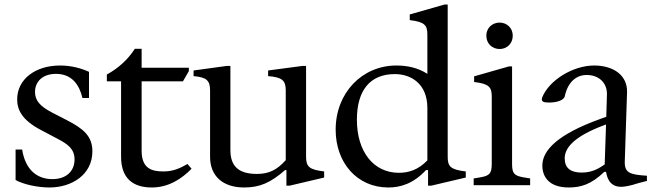

<svg xmlns="http://www.w3.org/2000/svg" viewBox="-20 -820 2885 850"><path d="M199 10C297 10 389 -46 389 -150C389 -217 350 -250 276 -288L210 -322C156 -350 135 -376 135 -413C135 -458 168 -493 228 -493C299 -493 332 -443 345 -386H374V-502C339 -518 295 -530 246 -530C136 -530 56 -469 56 -380C56 -335 76 -289 162 -244L234 -206C280 -182 310 -161 310 -114C310 -62 273 -27 212 -27C148 -27 93 -64 78 -158H49V-23C85 -3 148 10 199 10Z M652 10C728 10 786 -30 828 -73L810 -94C780 -77 749 -61 704 -61C651 -61 607 -74 607 -153V-460H790L816 -505V-520H607V-604H577C546 -556 504 -518 453 -490V-460H516V-126C516 -30 569 10 652 10Z M1061 10C1130 10 1178 -11 1242 -67H1248V2H1262L1415 -34V-61C1350 -69 1335 -81 1335 -126V-528H1318L1167 -508V-483C1229 -478 1245 -464 1245 -420V-111C1206 -67 1169 -50 1118 -50C1037 -50 1000 -83 1000 -156V-528H983L837 -508V-483C894 -478 910 -464 910 -420V-126C910 -40 967 10 1061 10Z M1699 10C1752 10 1809 -6 1866 -67H1875V2H1889L2042 -34V-61C1973 -69 1962 -84 1962 -126V-800H1948L1794 -756V-731C1861 -723 1872 -708 1872 -666V-493C1829 -521 1781 -530 1735 -530C1583 -530 1466 -409 1466 -246C1466 -98 1562 10 1699 10ZM1746 -55C1634 -55 1560 -148 1560 -290C1560 -421 1619 -492 1728 -492C1801 -492 1872 -448 1872 -342V-110C1831 -67 1787 -55 1746 -55Z M2192 -603C2224 -603 2250 -627 2250 -662C2250 -696 2224 -720 2192 -720C2159 -720 2133 -696 2133 -662C2133 -627 2159 -603 2192 -603ZM2077 0H2327V-30L2297 -35C2257 -42 2247 -52 2247 -94V-526H2233L2079 -482V-457C2146 -449 2157 -434 2157 -392V-94C2157 -52 2147 -42 2107 -35L2077 -30Z M2498 10C2550 10 2597 -3 2655 -59H2663C2667 -38 2676 7 2730 7C2743 7 2766 4 2809 -10L2844 -19V-42C2767 -47 2744 -55 2746 -107L2756 -412C2758 -486 2697 -530 2610 -530C2518 -530 2411 -466 2380 -388C2374 -369 2388 -366 2411 -366C2451 -366 2477 -379 2480 -393C2494 -458 2532 -488 2577 -488C2634 -488 2668 -451 2667 -402L2664 -303L2639 -294C2447 -225 2381 -154 2381 -87C2381 -41 2407 10 2498 10ZM2555 -56C2506 -56 2480 -76 2480 -119C2480 -159 2510 -212 2655 -266L2663 -269L2657 -92C2632 -75 2603 -56 2555 -56Z"/></svg>

Font: Hedvig Letters Serif 24pt
Style: Regular
Weight: 400
Designer: Alexander Örn & Tor Weibull
Foundry: Kanon Foundry
Version: Version 1.000